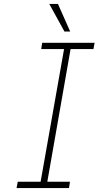

<svg xmlns="http://www.w3.org/2000/svg" viewBox="-20 -954 500 974"><path d="M307 -794 230 -934H274L336 -794ZM64 0 70 -32H186L305 -705H189L194 -737H460L454 -705H338L220 -32H335L330 0Z"/></svg>

Font: Tomorrow ExtraLight
Style: Italic
Weight: 275
Italic angle: -10°
Designer: Tony de Marco, Monica Rizzolli
Foundry: Just in Type
Version: Version 2.002